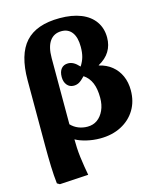

<svg xmlns="http://www.w3.org/2000/svg" viewBox="-143 -881 993 1206"><g transform="rotate(-15 353.5 -278.0)"><path d="M94 226 77 216Q74 190 72 161.5Q70 133 69 102Q68 71 67.5 38.5Q67 6 67 -27V-457Q67 -624 138.5 -703Q210 -782 362 -782Q442 -782 499.5 -759Q557 -736 588 -692Q619 -648 619 -588Q619 -537 595 -498Q571 -459 523 -433V-431Q571 -420 605.5 -392Q640 -364 658.5 -322.5Q677 -281 677 -229Q677 -157 644 -102.5Q611 -48 551.5 -17Q492 14 414 14Q368 14 325 3.5Q282 -7 256 -22H255Q255 3 256.5 33Q258 63 262 95Q266 127 271 157.5Q276 188 281 215ZM356 -78Q393 -78 420 -97.5Q447 -117 463 -152Q479 -187 479 -233Q479 -291 463 -329.5Q447 -368 413 -391Q389 -366 373.5 -357.5Q358 -349 339 -349Q312 -349 295.5 -369Q279 -389 279 -421Q279 -456 295 -475Q311 -494 339 -494Q357 -494 374 -485Q391 -476 411 -454Q429 -482 436.5 -509.5Q444 -537 444 -574Q444 -635 420 -667.5Q396 -700 352 -700Q302 -700 275.5 -662.5Q249 -625 249 -553V-122Q270 -100 297.5 -89Q325 -78 356 -78Z"/></g></svg>

Font: Literata 18pt ExtraBold
Style: Regular
Weight: 800
Designer: Latin by Veronika Burian and Jose Scaglione. Greek by Irene Vlachou. Cyrillic by Vera Evstafieva.
Foundry: TypeTogether
Version: Version 3.103;gftools[0.9.29]